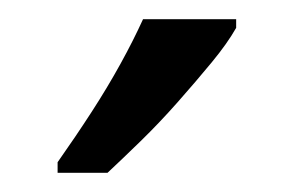

<svg xmlns="http://www.w3.org/2000/svg" viewBox="-20 -786 306 200"><path d="M226 -757Q217 -741 200.5 -721Q184 -701 165 -679.5Q146 -658 126.5 -639Q107 -620 92 -606H40V-617Q59 -644 75.5 -669.5Q92 -695 105.5 -719.5Q119 -744 129 -766H226Z"/></svg>

Font: Noto Sans Khmer ExtraCondensed
Style: Regular
Weight: 400
Width: 2
Designer: Danh Hong and the Monotype Design Team
Foundry: Monotype Imaging Inc.
Version: Version 2.004